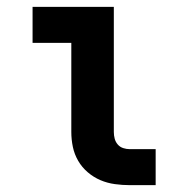

<svg xmlns="http://www.w3.org/2000/svg" viewBox="-20 -540 540 560"><path d="M358 0Q337 0 315 -3Q293 -6 273 -14.5Q253 -23 236 -37.5Q219 -52 208 -71Q197 -90 192.5 -111.5Q188 -133 188 -155V-415H75V-520H312V-155Q312 -145 314.5 -135.5Q317 -126 323.5 -118.5Q330 -111 339.5 -108Q349 -105 358 -105H434V0Z"/></svg>

Font: Iosevka Curly Slab Extrabold
Style: Regular
Weight: 800
Monospace: yes
Designer: Belleve Invis
Foundry: Belleve Invis
Version: Version 22.1.2; ttfautohint (v1.8.4)